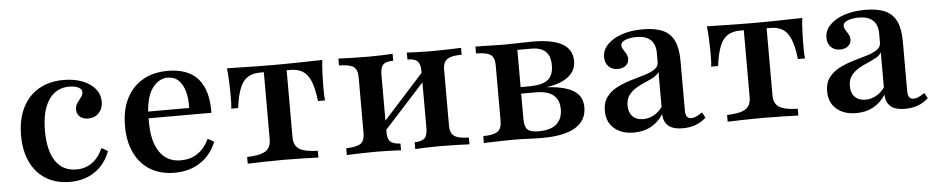

<svg xmlns="http://www.w3.org/2000/svg" viewBox="-33 -620 4019 825"><g transform="rotate(-5 1976.0 -207.5)"><path d="M242.7 11.3Q183.9 11.3 140.3 -14.9Q96.8 -41.1 73.4 -89.9Q50 -138.7 50 -205.6Q50 -274.2 74.6 -324.2Q99.2 -374.2 144.8 -400.8Q190.3 -427.4 252.4 -427.4Q298.4 -427.4 333.5 -413.7Q368.5 -400 388.3 -375.8Q408.1 -351.6 408.1 -320.2Q408.1 -291.1 390.3 -272.2Q372.6 -253.2 344.4 -253.2Q321.8 -253.2 308.5 -264.9Q295.2 -276.6 295.2 -295.2Q295.2 -312.1 303.6 -324.2Q312.1 -336.3 320.6 -346.8Q329 -357.3 329 -369.4Q329 -381.5 313.7 -389.1Q298.4 -396.8 274.2 -396.8Q216.9 -396.8 185.5 -349.6Q154 -302.4 154 -216.9Q154 -130.6 185.1 -85.1Q216.1 -39.5 275 -39.5Q312.9 -39.5 341.9 -60.1Q371 -80.6 389.5 -121.8L416.1 -106.5Q395.2 -50 350 -19.4Q304.8 11.3 242.7 11.3Z M693.5 11.3Q633.9 11.3 589.9 -14.9Q546 -41.1 522.2 -90.3Q498.4 -139.5 498.4 -207.3Q498.4 -276.6 523.4 -325.8Q548.4 -375 594 -401.2Q639.5 -427.4 701.6 -427.4Q756.5 -427.4 795.2 -407.3Q833.9 -387.1 854 -344Q874.2 -300.8 873.4 -231.5H566.9L566.1 -260.5H779.8Q781.5 -300 773 -331Q764.5 -362.1 746 -380.2Q727.4 -398.4 698.4 -398.4Q662.1 -398.4 634.7 -363.7Q607.3 -329 602.4 -254L603.2 -251.6Q602.4 -243.5 602.4 -234.7Q602.4 -225.8 602.4 -214.5Q602.4 -131.5 633.9 -85.5Q665.3 -39.5 725 -39.5Q765.3 -39.5 796 -59.3Q826.6 -79 847.6 -121.8L874.2 -106.5Q851.6 -50 804.8 -19.4Q758.1 11.3 693.5 11.3Z M1009.7 0V-29Q1066.1 -30.6 1089.5 -45.6Q1112.9 -60.5 1112.9 -96.8V-385.5H1096.8Q1066.1 -385.5 1044.8 -373Q1023.4 -360.5 1010.1 -329.4Q996.8 -298.4 989.5 -241.9H959.7Q961.3 -253.2 961.7 -269.8Q962.1 -286.3 962.1 -305.6Q962.1 -326.6 960.9 -357.3Q959.7 -387.9 956.5 -416.1Q976.6 -416.1 1001.6 -415.3Q1026.6 -414.5 1054.4 -414.1Q1082.3 -413.7 1109.7 -413.3Q1137.1 -412.9 1161.3 -412.9Q1186.3 -412.9 1214.1 -413.3Q1241.9 -413.7 1269.4 -414.1Q1296.8 -414.5 1322.2 -415.3Q1347.6 -416.1 1367.7 -416.1Q1364.5 -387.9 1363.3 -357.3Q1362.1 -326.6 1362.1 -305.6Q1362.1 -286.3 1362.5 -269.8Q1362.9 -253.2 1364.5 -241.9H1333.9Q1327.4 -298.4 1314.1 -329.4Q1300.8 -360.5 1279.4 -373Q1258.1 -385.5 1227.4 -385.5H1211.3V-96.8Q1211.3 -60.5 1234.7 -45.6Q1258.1 -30.6 1314.5 -29V0Q1291.1 -0.8 1248 -2Q1204.8 -3.2 1162.1 -3.2Q1119.4 -3.2 1076.2 -2Q1033.1 -0.8 1009.7 0Z M1732.3 0V-29Q1763.7 -30.6 1775.8 -42.3Q1787.9 -54 1787.9 -87.1V-332.3Q1787.9 -362.1 1775.4 -374.2Q1762.9 -386.3 1732.3 -386.3V-416.1Q1747.6 -415.3 1777.4 -414.1Q1807.3 -412.9 1838.7 -412.9Q1874.2 -412.9 1910.9 -414.1Q1947.6 -415.3 1966.1 -416.1V-386.3Q1937.1 -386.3 1919.4 -381Q1901.6 -375.8 1893.5 -363.3Q1885.5 -350.8 1885.5 -328.2V-87.1Q1885.5 -65.3 1893.5 -52.8Q1901.6 -40.3 1919.4 -35.1Q1937.1 -29.8 1966.1 -29V0Q1947.6 -0.8 1910.9 -2Q1874.2 -3.2 1838.7 -3.2Q1807.3 -3.2 1777.4 -2Q1747.6 -0.8 1732.3 0ZM1437.1 0V-29Q1481.5 -30.6 1499.2 -42.3Q1516.9 -54 1516.9 -87.1V-328.2Q1516.9 -362.1 1499.2 -374.2Q1481.5 -386.3 1437.1 -386.3V-416.1Q1455.6 -415.3 1493.1 -414.1Q1530.6 -412.9 1566.1 -412.9Q1597.6 -412.9 1626.6 -414.1Q1655.6 -415.3 1671 -416.1V-386.3Q1639.5 -386.3 1627.4 -374.2Q1615.3 -362.1 1615.3 -328.2V-83.9Q1615.3 -53.2 1627.8 -41.9Q1640.3 -30.6 1671 -29V0Q1655.6 -0.8 1626.6 -2Q1597.6 -3.2 1566.1 -3.2Q1530.6 -3.2 1493.1 -2Q1455.6 -0.8 1437.1 0ZM1603.2 -79.8 1586.3 -100.8 1799.2 -336.3 1816.9 -314.5Z M2028.2 0V-29.8Q2073.4 -30.6 2090.7 -43.1Q2108.1 -55.6 2108.1 -87.9V-328.2Q2108.1 -361.3 2091.1 -373.8Q2074.2 -386.3 2028.2 -386.3V-416.1Q2040.3 -416.1 2061.3 -415.7Q2082.3 -415.3 2106.5 -414.5Q2130.6 -413.7 2152.4 -413.7Q2183.9 -413.7 2214.1 -414.9Q2244.4 -416.1 2273.4 -416.1Q2360.5 -416.1 2402.8 -391.5Q2445.2 -366.9 2445.2 -317.7Q2445.2 -276.6 2412.9 -250.8Q2380.6 -225 2320.2 -216.1V-215.3Q2397.6 -210.5 2434.7 -186.7Q2471.8 -162.9 2471.8 -115.3Q2471.8 -58.9 2423.8 -29.4Q2375.8 0 2280.6 0Q2253.2 0 2220.2 -1.6Q2187.1 -3.2 2154.8 -3.2Q2133.1 -3.2 2108.5 -2.4Q2083.9 -1.6 2062.1 -1.2Q2040.3 -0.8 2028.2 0ZM2267.7 -29.8Q2318.5 -29.8 2344.4 -52Q2370.2 -74.2 2370.2 -116.1Q2370.2 -156.5 2345.2 -177Q2320.2 -197.6 2269.4 -197.6H2180.6V-225.8H2241.9Q2299.2 -225.8 2323.8 -244.8Q2348.4 -263.7 2348.4 -307.3Q2348.4 -347.6 2328.2 -366.9Q2308.1 -386.3 2266.1 -386.3H2200.8L2206.5 -390.3V-87.9Q2206.5 -54.8 2219.4 -42.3Q2232.3 -29.8 2267.7 -29.8Z M2675 11.3Q2621.8 11.3 2589.9 -16.5Q2558.1 -44.4 2558.1 -92.7Q2558.1 -129 2575.8 -152.4Q2593.5 -175.8 2621.4 -189.9Q2649.2 -204 2680.2 -213.3Q2711.3 -222.6 2739.1 -230.6Q2766.9 -238.7 2784.7 -250.4Q2802.4 -262.1 2802.4 -280.6V-321Q2802.4 -358.1 2781.9 -377.4Q2761.3 -396.8 2721 -396.8Q2691.9 -396.8 2672.6 -388.7Q2653.2 -380.6 2653.2 -366.9Q2653.2 -358.1 2659.3 -348.8Q2665.3 -339.5 2671.4 -329Q2677.4 -318.5 2677.4 -305.6Q2677.4 -288.7 2664.1 -277.8Q2650.8 -266.9 2629 -266.9Q2604.8 -266.9 2589.9 -282.3Q2575 -297.6 2575 -322.6Q2575 -353.2 2598 -377Q2621 -400.8 2660.5 -414.1Q2700 -427.4 2751.6 -427.4Q2804 -427.4 2837.1 -412.5Q2870.2 -397.6 2885.5 -364.5Q2900.8 -331.5 2900.8 -277.4V-65.3Q2900.8 -46 2906.9 -37.5Q2912.9 -29 2925.8 -29Q2937.1 -29 2949.2 -35.1Q2961.3 -41.1 2973.4 -49.2L2986.3 -25.8Q2966.1 -7.3 2941.1 2Q2916.1 11.3 2884.7 11.3Q2804 11.3 2802.4 -57.3Q2779.8 -22.6 2748 -5.6Q2716.1 11.3 2675 11.3ZM2719.4 -42.7Q2743.5 -42.7 2764.9 -54.4Q2786.3 -66.1 2802.4 -87.9V-239.5Q2795.2 -226.6 2778.6 -217.3Q2762.1 -208.1 2741.5 -199.6Q2721 -191.1 2701.6 -179.4Q2682.3 -167.7 2669.8 -150.4Q2657.3 -133.1 2657.3 -106.5Q2657.3 -76.6 2673.8 -59.7Q2690.3 -42.7 2719.4 -42.7Z M3079.8 0V-29Q3136.3 -30.6 3159.7 -45.6Q3183.1 -60.5 3183.1 -96.8V-385.5H3166.9Q3136.3 -385.5 3114.9 -373Q3093.5 -360.5 3080.2 -329.4Q3066.9 -298.4 3059.7 -241.9H3029.8Q3031.5 -253.2 3031.9 -269.8Q3032.3 -286.3 3032.3 -305.6Q3032.3 -326.6 3031 -357.3Q3029.8 -387.9 3026.6 -416.1Q3046.8 -416.1 3071.8 -415.3Q3096.8 -414.5 3124.6 -414.1Q3152.4 -413.7 3179.8 -413.3Q3207.3 -412.9 3231.5 -412.9Q3256.5 -412.9 3284.3 -413.3Q3312.1 -413.7 3339.5 -414.1Q3366.9 -414.5 3392.3 -415.3Q3417.7 -416.1 3437.9 -416.1Q3434.7 -387.9 3433.5 -357.3Q3432.3 -326.6 3432.3 -305.6Q3432.3 -286.3 3432.7 -269.8Q3433.1 -253.2 3434.7 -241.9H3404Q3397.6 -298.4 3384.3 -329.4Q3371 -360.5 3349.6 -373Q3328.2 -385.5 3297.6 -385.5H3281.5V-96.8Q3281.5 -60.5 3304.8 -45.6Q3328.2 -30.6 3384.7 -29V0Q3361.3 -0.8 3318.1 -2Q3275 -3.2 3232.3 -3.2Q3189.5 -3.2 3146.4 -2Q3103.2 -0.8 3079.8 0Z M3633.9 11.3Q3580.6 11.3 3548.8 -16.5Q3516.9 -44.4 3516.9 -92.7Q3516.9 -129 3534.7 -152.4Q3552.4 -175.8 3580.2 -189.9Q3608.1 -204 3639.1 -213.3Q3670.2 -222.6 3698 -230.6Q3725.8 -238.7 3743.5 -250.4Q3761.3 -262.1 3761.3 -280.6V-321Q3761.3 -358.1 3740.7 -377.4Q3720.2 -396.8 3679.8 -396.8Q3650.8 -396.8 3631.5 -388.7Q3612.1 -380.6 3612.1 -366.9Q3612.1 -358.1 3618.1 -348.8Q3624.2 -339.5 3630.2 -329Q3636.3 -318.5 3636.3 -305.6Q3636.3 -288.7 3623 -277.8Q3609.7 -266.9 3587.9 -266.9Q3563.7 -266.9 3548.8 -282.3Q3533.9 -297.6 3533.9 -322.6Q3533.9 -353.2 3556.9 -377Q3579.8 -400.8 3619.4 -414.1Q3658.9 -427.4 3710.5 -427.4Q3762.9 -427.4 3796 -412.5Q3829 -397.6 3844.4 -364.5Q3859.7 -331.5 3859.7 -277.4V-65.3Q3859.7 -46 3865.7 -37.5Q3871.8 -29 3884.7 -29Q3896 -29 3908.1 -35.1Q3920.2 -41.1 3932.3 -49.2L3945.2 -25.8Q3925 -7.3 3900 2Q3875 11.3 3843.5 11.3Q3762.9 11.3 3761.3 -57.3Q3738.7 -22.6 3706.9 -5.6Q3675 11.3 3633.9 11.3ZM3678.2 -42.7Q3702.4 -42.7 3723.8 -54.4Q3745.2 -66.1 3761.3 -87.9V-239.5Q3754 -226.6 3737.5 -217.3Q3721 -208.1 3700.4 -199.6Q3679.8 -191.1 3660.5 -179.4Q3641.1 -167.7 3628.6 -150.4Q3616.1 -133.1 3616.1 -106.5Q3616.1 -76.6 3632.7 -59.7Q3649.2 -42.7 3678.2 -42.7Z"/></g></svg>

Font: Playfair SemiBold
Style: Regular
Weight: 600
Designer: Claus Eggers Sørensen
Foundry: Claus Eggers Sørensen
Version: Version 2.001;gftools[0.9.30]